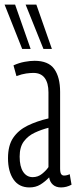

<svg xmlns="http://www.w3.org/2000/svg" viewBox="-27 -810 333 840"><path d="M8 -118Q8 -174 31 -207.5Q54 -241 94 -260.5Q134 -280 185 -292V-406Q185 -447 168.5 -469Q152 -491 119 -491Q106 -491 87.5 -488.5Q69 -486 45 -477L32 -524Q56 -535 80.5 -539.5Q105 -544 124 -544Q185 -544 210.5 -508Q236 -472 236 -408V-73Q236 -55 240.5 -48.5Q245 -42 253 -42Q266 -42 278 -48L286 -2Q264 10 240 10Q218 10 204.5 -2Q191 -14 188 -34Q170 -15 149.5 -2.5Q129 10 102 10Q56 10 32 -25Q8 -60 8 -118ZM59 -125Q59 -81 74.5 -58Q90 -35 116 -35Q139 -35 157 -49.5Q175 -64 185 -79V-251Q154 -243 125 -229.5Q96 -216 77.5 -191.5Q59 -167 59 -125ZM70 -596 -7 -790H39L107 -596ZM163 -596 85 -790H132L200 -596Z"/></svg>

Font: Georama ExtraCondensed Light
Style: Regular
Weight: 300
Width: 2
Designer: Jean-Baptiste Levee
Foundry: Production Type
Version: Version 1.000